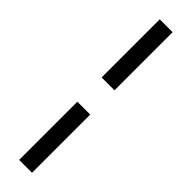

<svg xmlns="http://www.w3.org/2000/svg" viewBox="-302 -659 845 845"><g transform="rotate(45 120.0 -236.5)"><path d="M160.2 -673.8V-312H80.1V-673.8ZM160.2 -161.1V201.2H80.1V-161.1Z"/></g></svg>

Font: Linux Biolinum
Style: Bold
Weight: 700
Designer: Philipp H. Poll
Foundry: Philipp H. Poll
Version: Version 1.3.2 ; ttfautohint (v0.9)